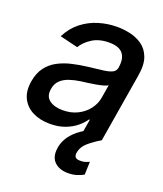

<svg xmlns="http://www.w3.org/2000/svg" viewBox="-140 -646 808 949"><g transform="rotate(20 264.0 -171.5)"><path d="M162.1 11.7Q110.4 11.7 71.8 -7.6Q33.2 -26.9 14.6 -64Q-3.9 -101.1 4.9 -154.3Q12.7 -200.7 35.4 -230.5Q58.1 -260.3 91.3 -277.6Q124.5 -294.9 163.1 -303.7Q201.7 -312.5 241.2 -317.4Q291 -322.8 322 -326.9Q353 -331.1 368.7 -339.4Q384.3 -347.7 387.7 -366.7V-369.1Q395 -415.5 374.3 -440.9Q353.5 -466.3 302.2 -466.3Q249 -466.3 213.1 -443.1Q177.2 -419.9 160.2 -390.6L65.4 -413.6Q90.8 -463.4 130.1 -493.9Q169.4 -524.4 216.8 -538.6Q264.2 -552.7 313 -552.7Q345.7 -552.7 380.9 -545.2Q416 -537.6 445.1 -517.3Q474.1 -497.1 488.3 -459.5Q502.4 -421.9 492.2 -362.3L432.1 0H329.1L341.8 -74.7H337.4Q324.2 -54.7 300.3 -34.7Q276.4 -14.6 241.9 -1.5Q207.5 11.7 162.1 11.7ZM198.7 -73.2Q243.2 -73.2 277.3 -90.6Q311.5 -107.9 332.8 -136.2Q354 -164.6 359.4 -196.3L371.1 -267.1Q364.3 -261.7 347.4 -257.1Q330.6 -252.4 309.6 -248.8Q288.6 -245.1 268.3 -242.4Q248 -239.7 235.4 -238.3Q204.1 -233.9 177 -224.9Q149.9 -215.8 131.8 -198.5Q113.8 -181.2 109.4 -152.8Q102.1 -113.3 127.7 -93.3Q153.3 -73.2 198.7 -73.2ZM329.6 210Q285.2 210 259.3 185.8Q233.4 161.6 238.8 116.2Q241.2 88.9 256.3 61.5Q271.5 34.2 301 9.8Q330.6 -14.6 375 -33.7L432.1 0Q396.5 21 369.1 44.4Q341.8 67.9 336.4 98.1Q333 114.3 339.8 123.3Q346.7 132.3 366.7 131.8Q381.3 132.3 393.1 128.4Q404.8 124.5 413.1 120.6L410.6 188.5Q397.9 196.3 377 203.1Q356 210 329.6 210Z"/></g></svg>

Font: Inter Tight Medium
Style: Italic
Weight: 500
Italic angle: -9.39999°
Designer: Rasmus Andersson
Foundry: rsms
Version: Version 3.004